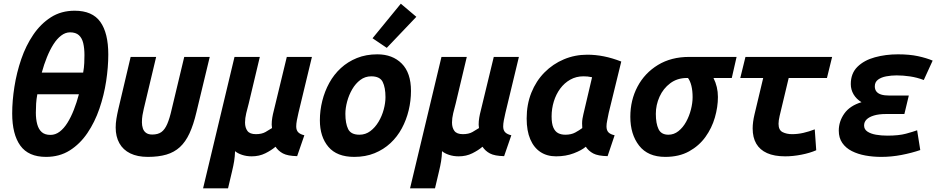

<svg xmlns="http://www.w3.org/2000/svg" viewBox="-20 -834 5080 1039"><path d="M229 15Q134 15 90 -46Q46 -107 46 -220Q46 -288 58 -364.5Q70 -441 95 -514Q120 -587 160 -646Q200 -705 255.5 -740.5Q311 -776 384 -776Q480 -776 523 -715.5Q566 -655 566 -539Q566 -471 554.5 -395Q543 -319 518 -246Q493 -173 453 -114Q413 -55 357.5 -20Q302 15 229 15ZM253 -104Q280 -104 303 -121.5Q326 -139 345 -169.5Q364 -200 379.5 -239.5Q395 -279 407 -324H182Q177 -297 175.5 -273.5Q174 -250 174 -224Q174 -189 181.5 -161.5Q189 -134 206 -119Q223 -104 253 -104ZM206 -441H430Q435 -469 436 -493Q437 -517 437 -536Q437 -572 430.5 -600Q424 -628 407 -643.5Q390 -659 359 -659Q334 -659 311 -641.5Q288 -624 269 -594Q250 -564 234 -524.5Q218 -485 206 -441Z M780 15Q724 15 685 -4Q646 -23 626 -59Q606 -95 606 -144Q606 -167 610 -191.5Q614 -216 620 -242L687 -526H825L758 -245Q754 -229 751 -210.5Q748 -192 748 -172Q748 -155 753 -139.5Q758 -124 770.5 -115Q783 -106 804 -106Q835 -106 853.5 -119.5Q872 -133 885 -163Q898 -193 909 -242L977 -526H1115L1043 -227Q1027 -159 1005.5 -112.5Q984 -66 953.5 -38Q923 -10 880.5 2.5Q838 15 780 15Z M1079 185 1249 -526H1386L1326 -274Q1319 -249 1312.5 -221.5Q1306 -194 1306 -171Q1306 -143 1319 -125.5Q1332 -108 1365 -108Q1396 -108 1416.5 -119.5Q1437 -131 1452 -141Q1449 -159 1451 -178.5Q1453 -198 1457 -216L1532 -526H1668L1595 -223Q1590 -202 1586.5 -183Q1583 -164 1583 -150Q1583 -129 1594 -118Q1605 -107 1627 -102L1588 11Q1537 10 1511.5 -3.5Q1486 -17 1471 -40Q1449 -21 1416 -4.5Q1383 12 1342 12Q1314 12 1290 4Q1266 -4 1252 -16Q1251 14 1247 38.5Q1243 63 1236 92L1214 185Z M1897 15Q1803 15 1757 -39.5Q1711 -94 1711 -183Q1711 -236 1724 -288Q1737 -340 1762 -385.5Q1787 -431 1824.5 -465.5Q1862 -500 1911.5 -520Q1961 -540 2022 -540Q2104 -540 2154 -490Q2204 -440 2204 -342Q2204 -289 2191.5 -237Q2179 -185 2154.5 -139.5Q2130 -94 2093 -59.5Q2056 -25 2007 -5Q1958 15 1897 15ZM1925 -105Q1958 -105 1984 -124.5Q2010 -144 2028.5 -175Q2047 -206 2056.5 -241.5Q2066 -277 2066 -308Q2066 -360 2051 -390.5Q2036 -421 1989 -421Q1956 -421 1930 -401.5Q1904 -382 1886 -351Q1868 -320 1858.5 -284.5Q1849 -249 1849 -218Q1849 -166 1864 -135.5Q1879 -105 1925 -105ZM2073 -575 1996 -627 2149 -814 2233 -743Z M2199 185 2369 -526H2506L2446 -274Q2439 -249 2432.5 -221.5Q2426 -194 2426 -171Q2426 -143 2439 -125.5Q2452 -108 2485 -108Q2516 -108 2536.5 -119.5Q2557 -131 2572 -141Q2569 -159 2571 -178.5Q2573 -198 2577 -216L2652 -526H2788L2715 -223Q2710 -202 2706.5 -183Q2703 -164 2703 -150Q2703 -129 2714 -118Q2725 -107 2747 -102L2708 11Q2657 10 2631.5 -3.5Q2606 -17 2591 -40Q2569 -21 2536 -4.5Q2503 12 2462 12Q2434 12 2410 4Q2386 -4 2372 -16Q2371 14 2367 38.5Q2363 63 2356 92L2334 185Z M2989 12Q2940 12 2904.5 -11.5Q2869 -35 2849.5 -80.5Q2830 -126 2830 -193Q2830 -269 2855.5 -332.5Q2881 -396 2926.5 -442Q2972 -488 3031.5 -513Q3091 -538 3158 -538Q3203 -538 3248 -529Q3293 -520 3342 -501L3274 -223Q3270 -202 3266 -183Q3262 -164 3262 -150Q3262 -129 3272.5 -118Q3283 -107 3306 -102L3268 11Q3216 10 3190.5 -3.5Q3165 -17 3150 -40Q3128 -21 3085 -4.5Q3042 12 2989 12ZM3039 -105Q3071 -105 3093 -117Q3115 -129 3131 -141Q3130 -153 3130 -166Q3130 -179 3132 -191.5Q3134 -204 3137 -216L3184 -416Q3171 -419 3160 -420Q3149 -421 3137 -421Q3098 -421 3066 -403Q3034 -385 3011.5 -354.5Q2989 -324 2977 -285Q2965 -246 2965 -204Q2965 -165 2974.5 -143.5Q2984 -122 3000.5 -113.5Q3017 -105 3039 -105Z M3580 15Q3486 15 3438.5 -46Q3391 -107 3391 -202Q3391 -292 3430 -365.5Q3469 -439 3540.5 -482.5Q3612 -526 3709 -526H3966L3940 -412H3841Q3853 -388 3859 -362.5Q3865 -337 3865 -309Q3865 -255 3848.5 -198Q3832 -141 3797.5 -93Q3763 -45 3709 -15Q3655 15 3580 15ZM3597 -105Q3627 -105 3651.5 -124.5Q3676 -144 3693 -175Q3710 -206 3719 -241.5Q3728 -277 3728 -308Q3728 -343 3721.5 -369.5Q3715 -396 3703 -412H3697Q3645 -412 3607 -383.5Q3569 -355 3549 -310.5Q3529 -266 3529 -218Q3529 -166 3543.5 -135.5Q3558 -105 3597 -105Z M4229 12Q4170 12 4131 -5.5Q4092 -23 4072.5 -56.5Q4053 -90 4053 -139Q4053 -156 4055.5 -175Q4058 -194 4063 -215L4110 -412H3986L4014 -526H4483L4455 -412H4248L4199 -207Q4196 -194 4194.5 -183.5Q4193 -173 4193 -164Q4193 -130 4215 -119Q4237 -108 4266 -108Q4297 -108 4327.5 -115Q4358 -122 4389 -134L4397 -21Q4363 -6 4317 3Q4271 12 4229 12Z M4749 15Q4704 15 4663 7.5Q4622 0 4589.5 -16.5Q4557 -33 4538 -60.5Q4519 -88 4519 -127Q4519 -177 4549 -219.5Q4579 -262 4642 -281Q4614 -298 4599 -323.5Q4584 -349 4584 -379Q4584 -437 4620 -472.5Q4656 -508 4714.5 -524Q4773 -540 4839 -540Q4902 -540 4948 -530Q4994 -520 5027 -506L4979 -401Q4942 -415 4904.5 -420.5Q4867 -426 4832 -426Q4804 -426 4776.5 -421Q4749 -416 4731.5 -403Q4714 -390 4714 -367Q4714 -350 4722.5 -339Q4731 -328 4748 -322.5Q4765 -317 4792 -317H4898L4874 -217H4775Q4736 -217 4709.5 -209Q4683 -201 4669.5 -187.5Q4656 -174 4656 -155Q4656 -134 4674 -122Q4692 -110 4720.5 -105Q4749 -100 4782 -100Q4844 -100 4882.5 -110.5Q4921 -121 4943 -129L4960 -22Q4913 -6 4858.5 4.5Q4804 15 4749 15Z"/></svg>

Font: Ubuntu Sans Mono
Style: Italic
Weight: 400
Italic angle: -13.5°
Monospace: yes
Designer: Dalton Maag Ltd
Foundry: Dalton Maag Ltd
Version: Version 1.006